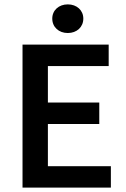

<svg xmlns="http://www.w3.org/2000/svg" viewBox="-20 -858 578 878"><path d="M83 -654V0H487V-98H199V-291H434V-389H199V-556H477V-654ZM290 -707C331 -707 361 -734 361 -773C361 -811 331 -838 290 -838C249 -838 219 -811 219 -773C219 -734 249 -707 290 -707Z"/></svg>

Font: DAIFUKU Sans Semibold
Style: Regular
Weight: 600
Designer: Original font ‘Source Sans 3’ : Paul D. Hunt
Foundry: Daifuku
Version: Version 1.000